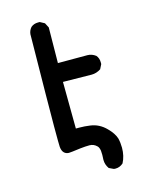

<svg xmlns="http://www.w3.org/2000/svg" viewBox="-118 -724 737 942"><g transform="rotate(-15 250.0 -252.5)"><path d="M303.7 85Q304.7 72.3 304.7 60.5Q304.7 48.8 303.7 39.1Q300.8 21.5 293 14.6Q277.3 -1 255.9 -1Q235.4 -1 209 2Q158.2 8.8 149.4 8.8Q134.8 8.8 125 -1Q115.2 -10.7 113.3 -31.2Q112.3 -41 112.3 -134.3Q112.3 -227.5 117.2 -601.6V-602.5Q119.1 -621.1 131.8 -635.7Q146.5 -648.4 168 -648.4Q170.9 -648.4 176.8 -648.4L200.2 -635.7L212.9 -611.3L210.9 -430.7H360.4Q382.8 -430.7 402.3 -416Q415 -401.4 415 -379.9Q415 -377 415 -371.1L403.3 -347.7Q380.9 -333 356.4 -333L210.9 -335L212.9 -97.7Q221.7 -97.7 230.5 -97.7Q256.8 -97.7 284.2 -93.8Q330.1 -87.9 364.3 -52.7Q392.6 -24.4 401.4 2.9Q407.2 26.4 407.2 51.8Q407.2 93.8 389.6 127Q372.1 142.6 350.6 142.6Q342.8 142.6 340.8 141.6L318.4 130.9Q303.7 110.4 303.7 85.9Z"/></g></svg>

Font: JasonHandwriting2
Style: SemiBold
Weight: 600
Version: Version 1.04.7